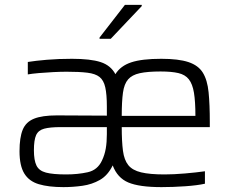

<svg xmlns="http://www.w3.org/2000/svg" viewBox="-20 -759 950 787"><path d="M240 8Q179 8 139 -4Q99 -16 79.5 -48Q60 -80 60 -139Q60 -195 73 -227Q86 -259 119.5 -272.5Q153 -286 213 -286Q258 -286 312.5 -285.5Q367 -285 418 -285V-322Q418 -372 411.5 -401Q405 -430 388 -443.5Q371 -457 338 -461Q305 -465 253 -465Q230 -465 199 -463.5Q168 -462 139.5 -459.5Q111 -457 94 -454V-505Q125 -510 172 -514Q219 -518 275 -518Q351 -518 392.5 -504.5Q434 -491 453 -455Q474 -489 518 -503.5Q562 -518 641 -518Q712 -518 752.5 -504.5Q793 -491 811.5 -461Q830 -431 835 -381Q840 -331 840 -258V-238H479Q479 -179 484 -141Q489 -103 506 -82Q523 -61 558.5 -52.5Q594 -44 654 -44Q692 -44 738.5 -48Q785 -52 820 -57V-6Q789 1 739 4.5Q689 8 642 8Q551 8 506 -11Q461 -30 442 -81Q422 -40 389.5 -21.5Q357 -3 318 2.5Q279 8 240 8ZM479 -284H781Q781 -343 775 -379Q769 -415 754 -434Q739 -453 711 -459.5Q683 -466 638 -466Q585 -466 553 -459Q521 -452 505 -433.5Q489 -415 484 -379Q479 -343 479 -284ZM251 -44Q299 -44 339.5 -53Q380 -62 398 -101Q409 -124 413.5 -150Q418 -176 418 -209V-238H229Q185 -238 161 -231.5Q137 -225 128 -205Q119 -185 119 -143Q119 -102 129.5 -80.5Q140 -59 168.5 -51.5Q197 -44 251 -44ZM388 -600V-605L492 -739H561V-734L434 -600Z"/></svg>

Font: Saira Light
Style: Regular
Weight: 300
Designer: Hector Gatti with collaboration of the Omnibus-Type team
Foundry: Omnibus-Type
Version: Version 1.100; ttfautohint (v1.8.3)